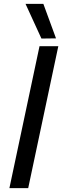

<svg xmlns="http://www.w3.org/2000/svg" viewBox="-20 -981 324 1001"><path d="M196 -780 113 -961H206L272 -781ZM29 0 186 -740H284L127 0Z"/></svg>

Font: Be Vietnam Pro
Style: Italic
Weight: 400
Italic angle: -12°
Designer: Lam Bao, Tony Le, Vietanh Nguyen
Foundry: Yellow Type Foundry
Version: Version 1.002; ttfautohint (v1.8.3)